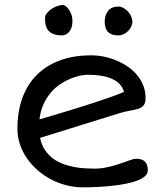

<svg xmlns="http://www.w3.org/2000/svg" viewBox="-20 -765 692 796"><path d="M236.8 -618.2Q203.1 -618.2 184.8 -633.8Q166.5 -649.4 166.5 -689.5Q166.5 -700.7 174.6 -710.7Q182.6 -720.7 194.1 -728.3Q205.6 -735.8 218.5 -740.2Q231.4 -744.6 241.2 -744.6Q244.6 -744.6 251.2 -740.2Q257.8 -735.8 264.2 -727.3Q270.5 -718.8 275.4 -706.3Q280.3 -693.8 280.3 -677.2Q280.3 -662.1 276.6 -651.1Q272.9 -640.1 266.6 -632.8Q260.3 -625.5 252.4 -621.8Q244.6 -618.2 236.8 -618.2ZM470.7 -618.2Q442.4 -618.2 428.2 -632.1Q414.1 -646 414.1 -675.3Q414.1 -702.1 428.2 -720Q442.4 -737.8 470.7 -737.8Q481.4 -737.8 491.9 -731.9Q502.4 -726.1 510.7 -717Q519 -708 523.9 -696.8Q528.8 -685.5 528.8 -675.3Q528.8 -664.6 523.9 -654.3Q519 -644 510.7 -636Q502.4 -627.9 491.9 -623Q481.4 -618.2 470.7 -618.2ZM52.2 -231.9Q52.2 -301.3 72.3 -357.4Q92.3 -413.6 131.3 -453.1Q170.4 -492.7 227.3 -514.2Q284.2 -535.6 358.4 -535.6Q383.8 -535.6 410.4 -530.3Q437 -524.9 461.9 -514.6Q486.8 -504.4 509 -489.3Q531.2 -474.1 547.9 -454.3Q564.5 -434.6 574 -410.4Q583.5 -386.2 583.5 -357.9Q583.5 -335.9 573.7 -326.2Q564 -316.4 547.9 -312.5Q533.7 -308.6 514.9 -305.4Q496.1 -302.2 472.7 -294.9L146 -193.4Q152.3 -163.6 166.7 -142.6Q181.2 -121.6 200.4 -107.4Q219.7 -93.3 242.4 -85Q265.1 -76.7 288.1 -72.5Q311 -68.4 332.8 -67.1Q354.5 -65.9 372.1 -65.9Q399.9 -65.9 427.2 -72.3Q454.6 -78.6 477.5 -86.4Q500.5 -94.2 517.8 -100.6Q535.2 -106.9 543 -106.9Q568.8 -106.9 580.8 -95.2Q592.8 -83.5 592.8 -58.6Q592.8 -42.5 576.4 -30.8Q560.1 -19 534.2 -11.2Q508.3 -3.4 476.8 1.2Q445.3 5.9 415.3 8.1Q385.3 10.3 360.4 11Q335.4 11.7 322.8 11.7Q289.1 11.7 255.6 3.2Q222.2 -5.4 192.1 -21Q162.1 -36.6 136.5 -58.8Q110.8 -81.1 92 -108.2Q73.2 -135.3 62.7 -166.5Q52.2 -197.8 52.2 -231.9ZM143.6 -270Q166.5 -276.9 196.3 -285.6Q226.1 -294.4 259 -304.4Q292 -314.5 325.9 -325.2Q359.9 -335.9 391.4 -346.4Q422.9 -356.9 449.5 -366.5Q476.1 -376 494.1 -384.3Q488.8 -402.8 476.1 -416.3Q463.4 -429.7 444.1 -438.2Q424.8 -446.8 399.4 -450.9Q374 -455.1 343.8 -455.1Q330.1 -455.1 311.3 -451.2Q292.5 -447.3 271.7 -438.7Q251 -430.2 229.7 -416Q208.5 -401.9 190.9 -381.3Q173.3 -360.8 160.6 -333.3Q147.9 -305.7 143.6 -270Z"/></svg>

Font: Short Stack
Style: Regular
Weight: 400
Designer: James Grieshaber
Foundry: James Grieshaber
Version: Version 1.002